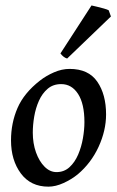

<svg xmlns="http://www.w3.org/2000/svg" viewBox="-20 -677 436 715"><path d="M375 -251Q375 -190.9 347.2 -130.4Q319.3 -69.8 269.5 -27.8Q246.1 -8.8 216.6 4.6Q187 18.1 160.2 18.1Q94.2 18.1 57.6 -31.2Q21 -80.6 21 -154.3Q21 -218.8 45.2 -274.7Q69.3 -330.6 128.9 -377Q151.9 -395 181.2 -407.7Q210.4 -420.4 239.3 -420.4Q309.6 -420.4 342.3 -372.8Q375 -325.2 375 -251ZM294.4 -222.2Q294.4 -290.5 270.8 -327.1Q247.1 -363.8 208 -363.8Q177.7 -363.8 157.5 -346.4Q137.2 -329.1 125 -301.8Q112.8 -274.4 107.4 -242.9Q102.1 -211.4 102.1 -183.1Q102.1 -143.1 114 -109.6Q126 -76.2 146 -56.2Q166 -36.1 190.4 -36.1Q218.8 -36.1 238.8 -54.4Q258.8 -72.8 271 -101.3Q283.2 -129.9 288.8 -162.1Q294.4 -194.3 294.4 -222.2ZM384.8 -638.7 393.1 -615.7 230 -459Q216.3 -462.9 205.1 -478L320.8 -656.7Q327.1 -655.3 340.6 -652.1Q354 -648.9 366.9 -645.3Q379.9 -641.6 384.8 -638.7Z"/></svg>

Font: Dai Banna SIL
Style: Italic
Weight: 400
Italic angle: -11°
Designer: Victor Gaultney
Foundry: SIL International
Version: Version 4.000